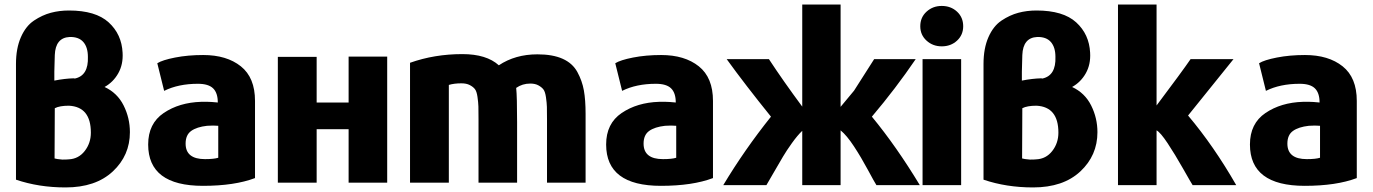

<svg xmlns="http://www.w3.org/2000/svg" viewBox="-20 -800 6013 841"><path d="M517 -569Q520 -518 498 -479Q476 -440 438 -419Q494 -393 521.5 -338Q549 -283 549 -221Q549 -119 474 -49Q399 21 267 21Q150 21 50 -13V-520Q50 -588 71.5 -637Q93 -686 129 -710Q165 -734 202.5 -744Q240 -754 282 -754Q399 -754 456 -702Q513 -650 517 -569ZM378 -219Q378 -332 282 -337Q241 -337 220 -326Q220 -289 219.5 -215.5Q219 -142 219 -106Q228 -103 253 -101Q272 -101 281 -102Q324 -104 351 -138.5Q378 -173 378 -219ZM218 -447Q264 -456 303 -457Q304 -457 305.5 -456.5Q307 -456 308 -456Q368 -469 365 -551Q365 -593 345 -616Q325 -639 285 -638Q223 -635 220 -559Q220 -547 219 -523Q218 -499 218 -486Z M1097 -358V-20Q1007 14 869 14Q629 14 629 -167Q629 -259 697 -305Q765 -351 861 -354H890Q904 -354 934 -351Q934 -393 913.5 -413Q893 -433 847 -433Q761 -433 699 -402L669 -523Q691 -537 747 -548Q803 -559 870 -559Q973 -559 1035 -509.5Q1097 -460 1097 -358ZM936 -109V-249Q915 -251 887 -249Q842 -244 817.5 -226.5Q793 -209 793 -171Q793 -103 878 -103Q917 -103 936 -109Z M1676 -552V0H1507V-234H1367V0H1197V-551H1367V-351H1507V-552Z M2545 0H2376V-277Q2376 -315 2375.5 -332Q2375 -349 2371.5 -373.5Q2368 -398 2360.5 -408Q2353 -418 2338.5 -426Q2324 -434 2303 -434Q2268 -434 2241 -415Q2245 -377 2245 -264V0H2076V-277Q2076 -316 2075.5 -333.5Q2075 -351 2071.5 -375.5Q2068 -400 2060 -410Q2052 -420 2037.5 -427.5Q2023 -435 2001 -435Q1969 -435 1946 -428V0H1776V-525Q1883 -563 2005 -563Q2111 -563 2165 -514Q2237 -562 2334 -562Q2401 -562 2444.5 -542.5Q2488 -523 2509 -484.5Q2530 -446 2537.5 -404Q2545 -362 2545 -301Z M3103 -358V-20Q3013 14 2875 14Q2635 14 2635 -167Q2635 -259 2703 -305Q2771 -351 2867 -354H2896Q2910 -354 2940 -351Q2940 -393 2919.5 -413Q2899 -433 2853 -433Q2767 -433 2705 -402L2675 -523Q2697 -537 2753 -548Q2809 -559 2876 -559Q2979 -559 3041 -509.5Q3103 -460 3103 -358ZM2942 -109V-249Q2921 -251 2893 -249Q2848 -244 2823.5 -226.5Q2799 -209 2799 -171Q2799 -103 2884 -103Q2923 -103 2942 -109Z M3337 11H3148Q3241 -144 3357 -289Q3244 -429 3163 -541H3348Q3411 -445 3494 -333V-780H3662V-332L3721 -403L3809 -541H3991Q3904 -413 3799 -289Q3907 -158 4009 11H3819Q3811 -1 3781.5 -56Q3752 -111 3720.5 -159Q3689 -207 3662 -229V11H3494V-227Q3473 -207 3449 -173.5Q3425 -140 3410 -114.5Q3395 -89 3369.5 -45Q3344 -1 3337 11Z M4199 -685Q4199 -647 4172 -622Q4145 -597 4105 -597Q4066 -597 4038.5 -622Q4011 -647 4011 -685Q4011 -724 4038.5 -749Q4066 -774 4105 -774Q4145 -774 4172 -749Q4199 -724 4199 -685ZM4190 11H4021V-541H4190Z M4755 -569Q4758 -518 4736 -479Q4714 -440 4676 -419Q4732 -393 4759.5 -338Q4787 -283 4787 -221Q4787 -119 4712 -49Q4637 21 4505 21Q4388 21 4288 -13V-520Q4288 -588 4309.5 -637Q4331 -686 4367 -710Q4403 -734 4440.5 -744Q4478 -754 4520 -754Q4637 -754 4694 -702Q4751 -650 4755 -569ZM4616 -219Q4616 -332 4520 -337Q4479 -337 4458 -326Q4458 -289 4457.5 -215.5Q4457 -142 4457 -106Q4466 -103 4491 -101Q4510 -101 4519 -102Q4562 -104 4589 -138.5Q4616 -173 4616 -219ZM4456 -447Q4502 -456 4541 -457Q4542 -457 4543.5 -456.5Q4545 -456 4546 -456Q4606 -469 4603 -551Q4603 -593 4583 -616Q4563 -639 4523 -638Q4461 -635 4458 -559Q4458 -547 4457 -523Q4456 -499 4456 -486Z M5395 11H5204Q5198 2 5162 -61.5Q5126 -125 5094.5 -172.5Q5063 -220 5046 -229V11H4877V-780H5046V-338Q5158 -487 5195 -541H5383L5184 -294Q5297 -160 5395 11Z M5923 -358V-20Q5833 14 5695 14Q5455 14 5455 -167Q5455 -259 5523 -305Q5591 -351 5687 -354H5716Q5730 -354 5760 -351Q5760 -393 5739.5 -413Q5719 -433 5673 -433Q5587 -433 5525 -402L5495 -523Q5517 -537 5573 -548Q5629 -559 5696 -559Q5799 -559 5861 -509.5Q5923 -460 5923 -358ZM5762 -109V-249Q5741 -251 5713 -249Q5668 -244 5643.5 -226.5Q5619 -209 5619 -171Q5619 -103 5704 -103Q5743 -103 5762 -109Z"/></svg>

Font: Repo
Style: ExtraBold
Weight: 800
Designer: Stefan Peev
Foundry: Context Ltd
Version: Version 001.000